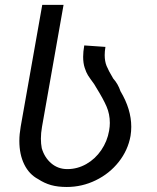

<svg xmlns="http://www.w3.org/2000/svg" viewBox="-20 -745 640 784"><path d="M136 -13.5Q99 -33 79 -73.8Q59 -114.5 59 -169.5Q59 -196 64.5 -228L152.5 -725H239.5L151.5 -227Q147 -201.5 147 -179Q147 -158 150.5 -140Q161.5 -102 189.2 -78.2Q217 -54.5 255 -54.5Q296 -54.5 332.5 -75.2Q369 -96 393.5 -132Q418 -168 425.5 -211Q428.5 -228.5 428.5 -243Q428.5 -279 415.2 -309.8Q402 -340.5 373.5 -386.5L364.5 -401.5Q346.5 -426 339.2 -437.5Q332 -449 325.8 -468.2Q319.5 -487.5 319.5 -513Q319.5 -533.5 324 -559.5L410.5 -553.5Q407.5 -535 407.5 -520Q407.5 -495 415.2 -475.8Q423 -456.5 442.5 -424Q462 -402.5 472 -372.5Q516 -299 516 -227Q516 -209 513 -190Q502.5 -131.5 464.8 -83.8Q427 -36 371 -8.8Q315 18.5 252.5 18.5Q216 18.5 188.5 10.8Q161 3 136 -13.5Z"/></svg>

Font: JuliaMono
Style: Italic
Weight: 400
Italic angle: -9°
Monospace: yes
Designer: cormullion
Foundry: corm
Version: Version 0.057; ttfautohint (v1.8.4)